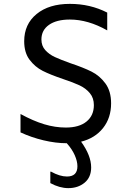

<svg xmlns="http://www.w3.org/2000/svg" viewBox="-20 -728 680 992"><path d="M399 4Q451 76 451 137Q451 188 417 216Q383 244 333 244Q288 244 240 218V159H244Q289 184 326 184Q380 184 380 131Q380 105 366 73.5Q352 42 325 12Q268 12 205 -3Q142 -18 86 -44V-139Q152 -103 208.5 -86Q265 -69 320 -69Q389 -69 427 -100Q465 -131 465 -185Q465 -222 444 -247Q423 -272 391 -287Q359 -302 305 -320Q240 -342 200.5 -362Q161 -382 133 -419Q105 -456 105 -515Q105 -603 169 -655.5Q233 -708 341 -708Q446 -708 534 -663V-571Q435 -627 341 -627Q272 -627 233 -599.5Q194 -572 194 -524Q194 -491 214 -469Q234 -447 263 -433.5Q292 -420 345 -401Q411 -379 453 -358Q495 -337 524.5 -297Q554 -257 554 -194Q554 -119 512.5 -66.5Q471 -14 399 4Z"/></svg>

Font: AmikoRegular
Style: Regular
Weight: 400
Designer: Pablo Impallari, Rodrigo Fuenzalida, Andres Torresi
Foundry: Impallari Type
Version: Version 1.000; ttfautohint (v1.3)